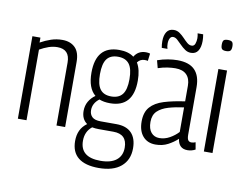

<svg xmlns="http://www.w3.org/2000/svg" viewBox="-96 -870 1557 1224"><g transform="rotate(10 683.0 -257.5)"><path d="M53 0V-534H105V-502Q139 -521 173.5 -532.5Q208 -544 246 -544Q298 -544 328.5 -514Q359 -484 359 -421V0H303V-408Q303 -493 223 -493Q194 -493 165.5 -483Q137 -473 109 -457V0Z M614 -199Q573 -199 544 -211Q503 -180 503 -135Q503 -108 520 -91.5Q537 -75 576 -75H678Q742 -75 775.5 -40.5Q809 -6 809 59Q809 134 758.5 177Q708 220 614 220Q527 220 482 184Q437 148 437 76Q437 38 450.5 8.5Q464 -21 494 -43Q457 -69 457 -122Q457 -156 472.5 -183Q488 -210 515 -229Q464 -271 464 -371Q464 -544 614 -544Q674 -544 709 -517Q734 -559 784 -559Q799 -559 811 -555L805 -507Q797 -509 784 -509Q756 -509 738 -485Q764 -443 764 -371Q764 -199 614 -199ZM614 -243Q663 -243 686.5 -273.5Q710 -304 710 -371Q710 -439 686.5 -469.5Q663 -500 614 -500Q565 -500 542 -469.5Q519 -439 519 -371Q519 -304 542 -273.5Q565 -243 614 -243ZM486 66Q486 173 617 173Q685 173 720.5 144.5Q756 116 756 64Q756 -24 667 -24H573Q549 -24 529 -28Q486 6 486 66Z M833 -120Q833 -180 863 -214Q893 -248 949.5 -265.5Q1006 -283 1084 -294V-395Q1084 -441 1059.5 -466Q1035 -491 987 -491Q965 -491 936.5 -487Q908 -483 875 -472L862 -521Q896 -533 929.5 -538.5Q963 -544 991 -544Q1067 -544 1103.5 -506.5Q1140 -469 1140 -396V-89Q1140 -62 1147.5 -52.5Q1155 -43 1168 -43Q1182 -43 1195 -49L1203 -3Q1179 10 1152 10Q1095 10 1087 -52Q1060 -27 1025 -8.5Q990 10 945 10Q893 10 863 -24.5Q833 -59 833 -120ZM889 -127Q889 -82 909 -58.5Q929 -35 962 -35Q997 -35 1029 -53Q1061 -71 1084 -96V-255Q1030 -248 985.5 -235Q941 -222 915 -197Q889 -172 889 -127ZM878 -604Q874 -625 874 -647Q874 -685 889 -707.5Q904 -730 935 -730Q956 -730 973 -718Q990 -706 1004.5 -690.5Q1019 -675 1033 -663Q1047 -651 1062 -651Q1079 -651 1085 -668Q1091 -685 1091 -703Q1091 -719 1087 -735H1123Q1127 -713 1127 -692Q1127 -652 1112 -628.5Q1097 -605 1066 -605Q1045 -605 1027.5 -617Q1010 -629 994.5 -645Q979 -661 965.5 -673Q952 -685 938 -685Q924 -685 917 -671.5Q910 -658 910 -638Q910 -617 915 -604Z M1285 -655Q1266 -655 1258.5 -662.5Q1251 -670 1251 -691Q1251 -712 1258 -719.5Q1265 -727 1285 -727Q1305 -727 1312.5 -719.5Q1320 -712 1320 -691Q1320 -671 1312.5 -663Q1305 -655 1285 -655ZM1257 0V-534H1313V0Z"/></g></svg>

Font: Georama SemiCondensed Light
Style: Regular
Weight: 300
Width: 4
Designer: Jean-Baptiste Levee
Foundry: Production Type
Version: Version 1.000